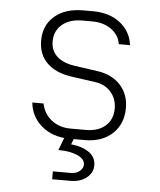

<svg xmlns="http://www.w3.org/2000/svg" viewBox="-53 -606 707 848"><g transform="rotate(5 300.0 -182.5)"><path d="M289 10 280 34Q326 38 358 59Q390 80 390 118Q390 151 362 173Q334 195 290 195H210V160H290Q313 160 328.5 147.5Q344 135 344 118Q344 94 311.5 79Q279 64 226 64L247 9Q183 2 141 -37Q99 -76 93 -135H143Q151 -91 186 -63Q221 -35 272 -35H339Q394 -35 426 -63.5Q458 -92 458 -140Q458 -183 432 -213Q406 -243 363 -249L256 -264Q185 -274 146.5 -312Q108 -350 108 -411Q108 -479 155 -519.5Q202 -560 282 -560H324Q398 -560 445.5 -523Q493 -486 501 -425H451Q445 -465 410.5 -490Q376 -515 324 -515H282Q226 -515 192.5 -487Q159 -459 159 -412Q159 -371 186 -346Q213 -321 264 -313L369 -298Q432 -289 469.5 -248.5Q507 -208 507 -147Q507 -76 461 -33Q415 10 339 10Z"/></g></svg>

Font: JetBrains Mono Extra Light
Style: Regular
Weight: 200
Monospace: yes
Designer: Philipp Nurullin, Konstantin Bulenkov
Foundry: JetBrains
Version: 2.002